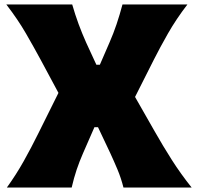

<svg xmlns="http://www.w3.org/2000/svg" viewBox="-20 -838 884 858"><path d="M10.7 0Q52.2 -57.6 85.9 -117.7Q119.6 -177.7 151.4 -242.2L241.2 -422.9L163.1 -568.4Q131.8 -626.5 95.9 -688.5Q60.1 -750.5 8.3 -817.9H302.7Q315.9 -772 331.5 -729.7Q347.2 -687.5 364.7 -648.4L410.6 -548.8H426.3L469.7 -648.9Q486.8 -688 501 -730Q515.1 -772 527.3 -817.9H817.4Q767.1 -752.4 730.7 -688.5Q694.3 -624.5 668 -572.3L583.5 -404.8L670.4 -252.4Q708 -186 747.8 -123.5Q787.6 -61 836.4 0H531.7Q521 -42.5 504.9 -80.8Q488.8 -119.1 472.7 -153.8L418 -269.5H401.9L351.1 -153.3Q335 -116.7 322.5 -79.6Q310.1 -42.5 300.3 0Z"/></svg>

Font: Pinar DS4-ExtraBold
Style: Regular
Weight: 800
Designer: Amin Abedi
Version: Version 2.000